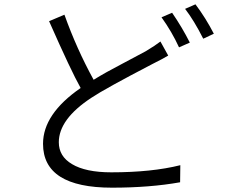

<svg xmlns="http://www.w3.org/2000/svg" viewBox="-20 -830 1040 888"><path d="M776 -771Q822 -704 858 -633L808 -611Q775 -683 727 -750ZM884 -810Q932 -746 969 -674L920 -651Q877 -736 836 -789ZM278 -762Q334 -605 413 -461Q468 -495 547 -536L654 -593Q699 -620 722 -638L758 -573Q737 -560 685 -534Q464 -419 403 -378Q252 -279 252 -172Q252 -107 313 -71Q376 -33 495 -33Q682 -33 814 -66L813 13Q673 38 498 38Q179 38 179 -165Q179 -303 353 -423Q309 -501 207 -732Z"/></svg>

Font: Source Han Sans CN Normal
Style: Regular
Weight: 350
Designer: Ryoko NISHIZUKA 西塚涼子 (kana, bopomofo & ideographs); Paul D. Hunt (Latin, Greek & Cyrillic); Sandoll Communications 산돌커뮤니
Foundry: Adobe
Version: Version 2.004;hotconv 1.0.118;makeotfexe 2.5.65603